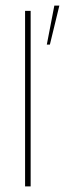

<svg xmlns="http://www.w3.org/2000/svg" viewBox="-20 -669 233 689"><path d="M70 -630H90V0H70ZM148 -509 175 -649H193L159 -509Z"/></svg>

Font: Smooch Sans Thin
Style: Regular
Weight: 100
Designer: Robert E. Leuschke
Foundry: Robert E. Leuschke
Version: Version 1.010